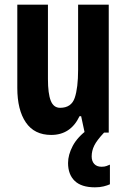

<svg xmlns="http://www.w3.org/2000/svg" viewBox="-20 -567 541 821"><path d="M445 -547V0H342L327 -70H320Q282 10 199 10Q127 10 90.5 -43.5Q54 -97 54 -191V-547H185V-229Q185 -167 197 -136.5Q209 -106 237 -106Q285 -106 299.5 -148.5Q314 -191 314 -269V-547ZM372 102Q372 122 383 134Q394 146 414 146Q427 146 435 143Q443 140 450 137V221Q439 226 423 230Q407 234 386 234Q328 234 299.5 206.5Q271 179 271 130Q271 95 291 57Q311 19 357 -15L425 0Q394 33 383 55.5Q372 78 372 102Z"/></svg>

Font: Noto Sans Khmer UI ExtraCondensed
Style: Bold
Weight: 700
Width: 2
Designer: Danh Hong and the Monotype Design Team
Foundry: Monotype Imaging Inc.
Version: Version 2.002; ttfautohint (v1.8.4.7-5d5b)